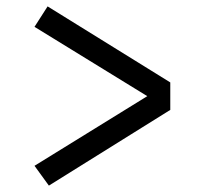

<svg xmlns="http://www.w3.org/2000/svg" viewBox="-20 -614 640 601"><path d="M513 -356V-270L133 -33L88 -95L441 -313L88 -530L129 -594Z"/></svg>

Font: FiraDG Mono
Style: Regular
Weight: 400
Designer: Carrois Corporate & Edenspiekermann AG
Foundry: Carrois Corporate GbR & Edenspiekermann AG
Version: Version 3.206